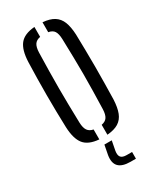

<svg xmlns="http://www.w3.org/2000/svg" viewBox="-198 -670 751 905"><g transform="rotate(-30 177.5 -217.5)"><path d="M48 -123Q46.5 -163.5 45.8 -208.2Q45 -253 45 -299.2Q45 -345.5 45.8 -390.5Q46.5 -435.5 48 -477Q50.5 -541 74.5 -571.2Q98.5 -601.5 155.5 -606V-552Q134 -548 124.5 -533.8Q115 -519.5 114 -490.5Q112.5 -437.5 111.8 -391Q111 -344.5 111 -299.8Q111 -255 111.8 -208.5Q112.5 -162 114 -109Q115 -80.5 124.8 -66.2Q134.5 -52 155.5 -48V6Q98.5 1.5 74.5 -28.8Q50.5 -59 48 -123ZM199.5 6V-48Q221 -52 230.5 -66.2Q240 -80.5 241 -109Q242.5 -162.5 243.5 -209Q244.5 -255.5 244.5 -300Q244.5 -344.5 243.5 -391Q242.5 -437.5 241 -490.5Q240 -520 230.8 -534.2Q221.5 -548.5 199.5 -552V-606Q238 -603 261 -588.5Q284 -574 294.8 -546.8Q305.5 -519.5 307.5 -477Q308.5 -436.5 309.2 -391.5Q310 -346.5 310 -300.5Q310 -254.5 309.2 -209.2Q308.5 -164 307.5 -123Q305.5 -80.5 294.8 -53Q284 -25.5 261 -11.2Q238 3 199.5 6ZM259.5 171H230.5Q185.5 171 166.5 151.2Q147.5 131.5 154 91L164 39H204L194 91Q190.5 113.5 199 124Q207.5 134.5 230.5 134.5H259.5Z"/></g></svg>

Font: Big Shoulders Stencil Display Thin
Style: Regular
Weight: 400
Version: Version 2.001